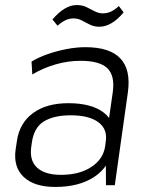

<svg xmlns="http://www.w3.org/2000/svg" viewBox="-20 -734 593 761"><path d="M399 -173 427 -369Q436 -434 405.5 -463.5Q375 -493 299 -493Q250 -493 201 -479Q152 -465 108 -439L105 -490Q133 -507 169 -519.5Q205 -532 244 -539.5Q283 -547 318 -547Q415 -547 457 -502.5Q499 -458 487 -369L435 0H400ZM199 7Q116 7 74 -32.5Q32 -72 42 -142L47 -175Q57 -246 110.5 -285.5Q164 -325 251 -325Q343 -325 391.5 -287.5Q440 -250 430 -180L425 -145Q415 -74 354.5 -33.5Q294 7 199 7ZM222 -41Q295 -41 342.5 -72.5Q390 -104 397 -156L399 -172Q407 -222 370 -249.5Q333 -277 260 -277Q193 -277 153.5 -252.5Q114 -228 106 -167L104 -153Q96 -98 127 -69.5Q158 -41 222 -41ZM188 -657Q212 -685 236 -699.5Q260 -714 284 -714Q306 -714 322.5 -706Q339 -698 355 -689.5Q371 -681 388 -681Q404 -681 419.5 -688Q435 -695 451 -710L470 -685Q447 -657 422.5 -642.5Q398 -628 374 -628Q353 -628 336 -636.5Q319 -645 304 -653Q289 -661 271 -661Q255 -661 240 -654Q225 -647 208 -632Z"/></svg>

Font: Pathway Extreme 8pt Thin
Style: Italic
Weight: 100
Italic angle: -8°
Designer: Eduardo Rodriguez Tunni
Foundry: Eduardo Rodriguez Tunni
Version: Version 1.000